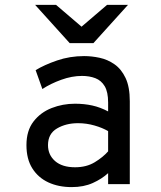

<svg xmlns="http://www.w3.org/2000/svg" viewBox="-20 -752 656 784"><path d="M272.5 12Q219 12 177.5 -7.2Q136 -26.5 112 -64.5Q88 -102.5 88 -159.5Q88 -218.5 116.8 -255.8Q145.5 -293 190.8 -310.8Q236 -328.5 286 -328.5Q324 -328.5 356.8 -321.2Q389.5 -314 421.5 -297V-333.5Q421.5 -376.5 407.5 -400Q393.5 -423.5 369.2 -432.8Q345 -442 315 -442Q273.5 -442 230 -426.2Q186.5 -410.5 153 -388.5L125.5 -465.5Q160.5 -487 212.8 -505Q265 -523 323.5 -523Q354.5 -523 387 -516Q419.5 -509 447.5 -489.5Q475.5 -470 492.8 -433.5Q510 -397 510 -338.5V0H421.5V-45Q396 -21.5 359 -4.8Q322 12 272.5 12ZM286.5 -69Q333 -69 366.8 -89.5Q400.5 -110 421.5 -134V-216.5Q399 -230 366 -239.5Q333 -249 298.5 -249Q249.5 -249 212.8 -227.5Q176 -206 176 -159.5Q176 -119.5 205 -94.2Q234 -69 286.5 -69ZM264.5 -576 123.5 -732H209L313 -643L417 -732H502.5L361.5 -576Z"/></svg>

Font: Overpass Mono Light Medium
Style: Regular
Weight: 500
Monospace: yes
Version: Version 4.000